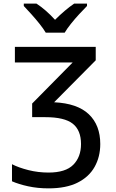

<svg xmlns="http://www.w3.org/2000/svg" viewBox="-20 -797 640 1057"><path d="M247 240Q187 240 134.5 228.5Q82 217 46 201V107Q83 126 136.5 139.5Q190 153 247 153Q341 153 383.5 110Q426 67 426 -4Q426 -80 380.5 -116Q335 -152 229 -152H157V-227L380 -453H62V-539H507V-465L278 -234Q406 -228 469 -168Q532 -108 532 -4Q532 66 501 121.5Q470 177 407 208.5Q344 240 247 240ZM232 -617Q219 -639 197.5 -666Q176 -693 152.5 -719Q129 -745 111 -764V-777H181Q233 -743 283 -688Q310 -715 336.5 -737.5Q363 -760 388 -777H459V-764Q440 -745 416 -719Q392 -693 370.5 -666Q349 -639 336 -617Z"/></svg>

Font: Noto Sans Mono Medium
Style: Regular
Weight: 500
Designer: Monotype Design Team
Foundry: Monotype Imaging Inc.
Version: Version 2.014